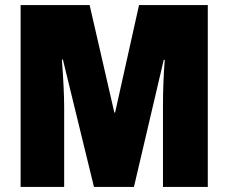

<svg xmlns="http://www.w3.org/2000/svg" viewBox="-20 -734 897 754"><path d="M227 -500H223Q232 -381 232 -313V0H61V-714H332L429 -292H432L526 -714H796V0H620V-316Q620 -412 627 -499H623L506 0H349Z"/></svg>

Font: Noto Sans Display Black Narrow
Style: Regular
Weight: 900
Width: 4
Designer: Monotype Design team
Foundry: Monotype Imaging Inc.
Version: Version 1.000